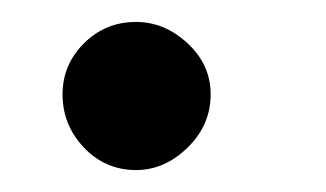

<svg xmlns="http://www.w3.org/2000/svg" viewBox="-20 -155 297 175"><path d="M104 0Q76 0 56.5 -20.5Q37 -41 37 -69Q37 -96 56.5 -115.5Q76 -135 104 -135Q130 -135 151 -115.5Q172 -96 172 -69Q172 -41 151 -20.5Q130 0 104 0Z"/></svg>

Font: Edu VIC WA NT Beginner SemiBold
Style: Regular
Weight: 600
Designer: Tina and Corey Anderson
Foundry: Google for Education
Version: Version 1.003